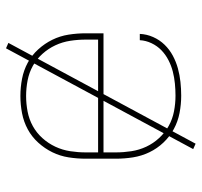

<svg xmlns="http://www.w3.org/2000/svg" viewBox="-36 -580 672 640"><g transform="rotate(-90 300.0 -260.0)"><path d="M301 8Q272 8 243.5 2.5Q215 -3 190 -16.5Q165 -30 145 -51Q125 -72 112.5 -98Q100 -124 95.5 -152.5Q91 -181 91 -210V-310Q91 -339 95.5 -367.5Q100 -396 112.5 -421.5Q125 -447 144.5 -468.5Q164 -490 189 -503.5Q214 -517 242.5 -522.5Q271 -528 300 -528Q329 -528 357.5 -522.5Q386 -517 411 -503.5Q436 -490 455.5 -468.5Q475 -447 487.5 -421.5Q500 -396 504.5 -367.5Q509 -339 509 -310V-251H112V-210Q112 -184 116 -158Q120 -132 131 -108.5Q142 -85 160 -65.5Q178 -46 200.5 -33.5Q223 -21 249 -16Q275 -11 301 -11Q321 -11 341.5 -13Q362 -15 381.5 -20Q401 -25 419.5 -34.5Q438 -44 452.5 -58Q467 -72 476 -91Q485 -110 486 -130H507Q506 -107 496.5 -85.5Q487 -64 471 -47.5Q455 -31 434.5 -20Q414 -9 392 -3Q370 3 347 5.5Q324 8 301 8ZM488 -269V-310Q488 -336 484 -362Q480 -388 469 -411.5Q458 -435 440.5 -454.5Q423 -474 400.5 -486.5Q378 -499 352 -504Q326 -509 300 -509Q274 -509 248 -504Q222 -499 199.5 -486.5Q177 -474 159.5 -454.5Q142 -435 131 -411.5Q120 -388 116 -362Q112 -336 112 -310V-269ZM141 56 123 48 459 -576 477 -568Z"/></g></svg>

Font: Iosevka Thin Extended
Style: Regular
Weight: 100
Width: 7
Monospace: yes
Designer: Belleve Invis
Foundry: Belleve Invis
Version: Version 32.5.0; ttfautohint (v1.8.4)